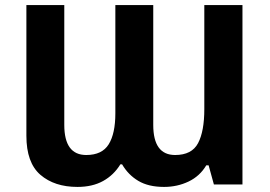

<svg xmlns="http://www.w3.org/2000/svg" viewBox="-20 -734 1075 764"><path d="M288.1 9.8Q196.8 9.8 140.9 -38.3Q85 -86.4 85 -193.8V-713.9H235.8V-236.8Q235.8 -117.2 323.2 -117.2Q386.2 -117.2 412.6 -159.9Q439 -202.6 439 -283.2V-713.9H589.8V-236.8Q589.8 -117.2 676.8 -117.2Q743.2 -117.2 768.1 -164.3Q793 -211.4 793 -299.8V-713.9H944.8V0H831.1L810.1 -76.2H800.8Q775.4 -33.2 730.5 -11.7Q685.5 9.8 632.8 9.8Q570.8 9.8 530.5 -14.2Q490.2 -38.1 465.8 -80.1H459Q432.6 -37.1 390.1 -13.7Q347.7 9.8 288.1 9.8Z"/></svg>

Font: Open Sans
Style: Bold
Weight: 700
Designer: Monotype Design Team
Foundry: Monotype Imaging Inc.
Version: Version 3.000; ttfautohint (v1.8.4)